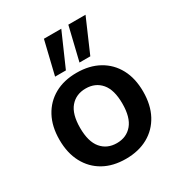

<svg xmlns="http://www.w3.org/2000/svg" viewBox="-179 -881 951 1015"><g transform="rotate(-30 296.0 -373.5)"><path d="M296 10Q218 10 161 -22Q104 -54 72.5 -113Q41 -172 41 -253Q41 -334 72.5 -392.5Q104 -451 161 -483Q218 -515 296 -515Q374 -515 431.5 -483Q489 -451 520.5 -392.5Q552 -334 552 -253Q552 -172 520.5 -113Q489 -54 431.5 -22Q374 10 296 10ZM296 -86Q355 -86 390 -127.5Q425 -169 425 -253Q425 -337 390 -378Q355 -419 296 -419Q237 -419 202 -378Q167 -337 167 -253Q167 -169 202 -127.5Q237 -86 296 -86ZM337 -554 386 -757H491L403 -554ZM188 -554 237 -757H343L254 -554Z"/></g></svg>

Font: MulishBold
Style: Bold
Weight: 700
Designer: Vernon Adams
Foundry: Vernon Adams
Version: Version 3.602; ttfautohint (v1.8.3)